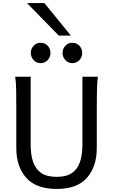

<svg xmlns="http://www.w3.org/2000/svg" viewBox="-20 -1209 743 1241"><path d="M512.7 -712.9H612.8Q607.9 -683.6 606.7 -629.9Q605.5 -576.2 605.5 -500.5V-251.5Q605.5 -132.3 542.2 -60.1Q479 12.2 346.7 12.2Q212.9 12.2 149.2 -60.1Q85.4 -132.3 85.4 -251.5V-500.5Q85.4 -572.8 84.5 -628.2Q83.5 -683.6 78.1 -712.9H178.2V-273.4Q178.2 -210 193.6 -163.3Q209 -116.7 245.8 -91.3Q282.7 -65.9 346.7 -65.9Q409.7 -65.9 445.8 -91.3Q481.9 -116.7 497.3 -163.3Q512.7 -210 512.7 -273.4ZM384.3 -866.7Q384.3 -894 402.6 -913.3Q420.9 -932.6 447.8 -932.6Q475.1 -932.6 493.2 -913.3Q511.2 -894 511.2 -866.7Q511.2 -839.8 493.2 -820.3Q475.1 -800.8 447.8 -800.8Q420.9 -800.8 402.6 -820.3Q384.3 -839.8 384.3 -866.7ZM179.2 -866.7Q179.2 -894 197.5 -913.3Q215.8 -932.6 242.7 -932.6Q270 -932.6 288.1 -913.3Q306.2 -894 306.2 -866.7Q306.2 -839.8 288.1 -820.3Q270 -800.8 242.7 -800.8Q215.8 -800.8 197.5 -820.3Q179.2 -839.8 179.2 -866.7ZM154.8 -1189H267.1L438 -979H359.9Z"/></svg>

Font: Andika LitF DSA DSG
Style: Regular
Weight: 400
Designer: Victor Gaultney, Annie Olsen, Julie Remington, Don Collingsworth, Eric Hays, Becca Hirsbrunner
Foundry: SIL International
Version: Version 6.200 ; LitF DSA DSG; ttfautohint (v1.8.3.10-c5d8)